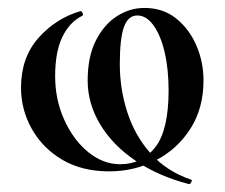

<svg xmlns="http://www.w3.org/2000/svg" viewBox="-20 -419 566 484"><path d="M456 45Q379 25 321.5 -14Q264 -53 232.5 -105.5Q201 -158 201 -216Q201 -276 221.5 -316.5Q242 -357 274.5 -378Q307 -399 344 -399Q391 -399 424 -372.5Q457 -346 475 -304.5Q493 -263 493 -216Q493 -146 460 -94.5Q427 -43 373 -15Q319 13 255 13Q187 13 137.5 -16Q88 -45 60.5 -93.5Q33 -142 33 -198Q33 -274 77 -323.5Q121 -373 183 -391Q185 -392 188 -386.5Q191 -381 187 -379Q155 -363 137 -325.5Q119 -288 119 -227Q119 -168 142 -117Q165 -66 202.5 -35.5Q240 -5 283 -5Q338 -5 371.5 -48Q405 -91 405 -191Q405 -245 395 -287.5Q385 -330 367 -355Q349 -380 326 -380Q303 -380 292.5 -351Q282 -322 282 -257Q282 -195 301 -136Q320 -77 360 -32Q400 13 462 34Q465 35 462 40.5Q459 46 456 45Z"/></svg>

Font: Cormorant SemiBold
Style: Regular
Weight: 600
Designer: Christian Thalmann (Catharsis Fonts)
Foundry: Catharsis Fonts
Version: Version 4.000